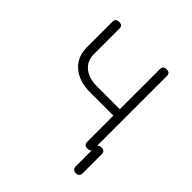

<svg xmlns="http://www.w3.org/2000/svg" viewBox="-188 -698 976 976"><g transform="rotate(45 300.0 -210.0)"><path d="M458 10Q445 10 439 4Q433 -2 433 -15V-202H267Q186 -202 139 -242.5Q92 -283 92 -353V-535Q92 -548 98 -554Q104 -560 117 -560Q130 -560 136 -554Q142 -548 142 -535V-353Q142 -304 176.5 -276Q211 -248 269 -248H433V-535Q433 -548 439 -554Q445 -560 458 -560Q471 -560 477 -554Q483 -548 483 -535V-34Q484 -37 486 -39Q493 -45 505.5 -45Q518 -45 524 -39Q530 -33 530 -20V115Q530 127 524 133.5Q518 140 505.5 140Q493 140 486.5 133.5Q480 127 480 115V0Q479 2 477 4Q471 10 458 10Z"/></g></svg>

Font: Maple Mono NL Thin
Style: Regular
Weight: 250
Monospace: yes
Designer: subframe7536
Version: Version 7.000